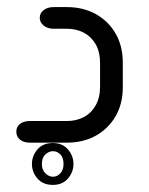

<svg xmlns="http://www.w3.org/2000/svg" viewBox="-20 -402 419 541"><path d="M168 0H64Q47 0 36.5 -8.5Q26 -17 26 -31Q26 -45 36.5 -53Q47 -61 64 -61H168Q195 -61 216 -72Q237 -83 249.5 -105Q262 -127 262 -158V-223Q262 -256 249.5 -277.5Q237 -299 216 -310Q195 -321 168 -321H131Q114 -321 103 -330Q92 -339 92 -352Q92 -365 103 -373.5Q114 -382 131 -382H168Q215 -382 250.5 -362Q286 -342 306 -307Q326 -272 326 -226V-156Q326 -110 306 -75Q286 -40 250.5 -20Q215 0 168 0ZM129 119Q101 119 85.5 101Q70 83 70 60Q70 37 85.5 19Q101 1 129 1Q156 1 171.5 19Q187 37 187 60Q187 83 171.5 101Q156 119 129 119ZM129 96Q141 96 150 86.5Q159 77 159 60Q159 42 150 33Q141 24 129 24Q118 24 108 33Q98 42 98 60Q98 77 108 86.5Q118 96 129 96Z"/></svg>

Font: Beiruti
Style: Regular
Weight: 400
Designer: Arlette Boutros
Foundry: Boutros
Version: Version 1.41